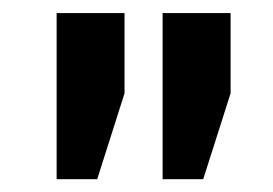

<svg xmlns="http://www.w3.org/2000/svg" viewBox="-20 -782 424 298"><path d="M173.3 -637.2 130.9 -503.9H67.9V-761.7H173.3ZM337.9 -637.2 295.4 -503.9H232.4V-761.7H337.9Z"/></svg>

Font: Hanuman
Style: Bold
Weight: 700
Designer: Danh Hong
Version: Version 8.002; ttfautohint (v1.8.3)